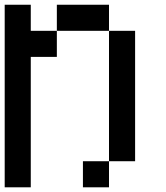

<svg xmlns="http://www.w3.org/2000/svg" viewBox="-20 -798 707 818"><path d="M111.1 -555.6V0H0V-777.8H111.1V-666.7H222.2V-555.6ZM555.6 -111.1H444.4V-666.7H555.6ZM444.4 -666.7H222.2V-777.8H444.4ZM444.4 0H333.3V-111.1H444.4Z"/></svg>

Font: Pixeloid Mono
Style: Regular
Weight: 400
Monospace: yes
Designer: GGBotNet
Foundry: GGBotNet
Version: 0.5